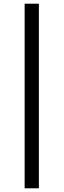

<svg xmlns="http://www.w3.org/2000/svg" viewBox="-20 -769 344 1039"><path d="M113.3 250V-749H190.4V250Z"/></svg>

Font: Acari Sans SemiBold
Style: Regular
Weight: 600
Designer: Alfredo Marco Pradil and Stefan Peev
Foundry: Hanken Design Co.
Version: Version 1.045;January 11, 2019;FontCreator 11.5.0.2425 64-bi